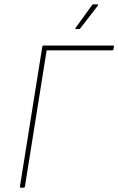

<svg xmlns="http://www.w3.org/2000/svg" viewBox="-20 -865 546 885"><path d="M76 0Q71 0 72 -6L175 -650Q176 -655 180 -655H502Q504 -655 505 -654.5Q506 -654 505 -650L503 -636Q501 -633 497 -633H195L95 -6Q94 0 89 0ZM330 -731Q328 -731 327.5 -732.5Q327 -734 328 -736L404 -841Q406 -845 410 -845H428Q431 -845 432 -843.5Q433 -842 431 -839L350 -734Q348 -731 343 -731Z"/></svg>

Font: Sofia Sans Thin
Style: Italic
Weight: 250
Italic angle: -9°
Version: Version 4.100-B